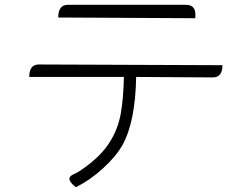

<svg xmlns="http://www.w3.org/2000/svg" viewBox="-20 -744 1040 801"><path d="M223 -671Q223 -724 263 -724H755Q795 -724 795 -684V-668L223 -671ZM102 -423Q102 -475 142 -475L908 -472Q908 -421 868 -421L548 -423Q545 -237 491 -139Q463 -90 410 -42Q358 6 297 37Q249 1 285 -16Q311 -26 362 -67Q413 -109 442 -158Q473 -209 484 -271Q495 -334 497 -423H102Z"/></svg>

Font: Swei Half Moon CJK SC
Style: Light
Weight: 300
Version: Version 2.071